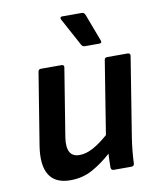

<svg xmlns="http://www.w3.org/2000/svg" viewBox="-81 -766 697 842"><g transform="rotate(-10 267.5 -345.0)"><path d="M165 12Q98 12 71 -31.5Q44 -75 57 -159L109 -480Q110 -492 122 -492H213Q226 -492 224 -480L175 -177Q162 -90 223 -90Q252 -90 283 -106.5Q314 -123 352 -156L404 -480Q405 -492 416 -492H508Q520 -492 519 -480L462 -125Q453 -66 451 -12Q450 0 438 0H359Q348 0 347 -12Q347 -26 347.5 -42Q348 -58 349 -74Q307 -36 263 -12Q219 12 165 12ZM328 -556Q318 -556 312 -568L246 -690Q244 -694 245.5 -698Q247 -702 253 -702H341Q351 -702 356 -690L402 -568Q406 -556 393 -556Z"/></g></svg>

Font: Sofia Sans
Style: Bold Italic
Weight: 700
Italic angle: -9°
Designer: Botio Nikoltchev, Ani Petrova
Foundry: lettersoup
Version: Version 4.101; ttfautohint (v1.8.4.7-5d5b)